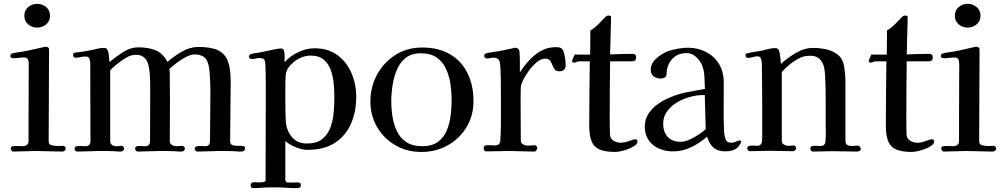

<svg xmlns="http://www.w3.org/2000/svg" viewBox="-20 -790 5240 1002"><path d="M323 -15Q323 -9 317.5 -4Q312 1 306 1Q271 1 236 -0.5Q201 -2 166 -2Q137 -2 107.5 -0.5Q78 1 49 1Q44 1 40 -4.5Q36 -10 36 -14Q36 -26 47 -27Q59 -29 72.5 -28Q86 -27 98 -27Q111 -27 120 -33.5Q129 -40 129 -53V-183L130 -457Q130 -471 125.5 -480.5Q121 -490 104 -490Q91 -490 77.5 -488Q64 -486 50 -486Q46 -486 40 -488.5Q34 -491 34 -496Q34 -509 44 -511Q57 -515 70 -516.5Q83 -518 96 -520Q124 -525 151.5 -531.5Q179 -538 207 -544Q213 -546 218 -546Q236 -546 236 -531Q236 -412 235 -292.5Q234 -173 234 -53Q234 -35 251 -31.5Q268 -28 281 -28Q289 -28 296.5 -28.5Q304 -29 311 -29Q315 -29 319 -24Q323 -19 323 -15ZM241 -708Q241 -680 221 -663Q201 -646 174 -646Q147 -646 127 -663Q107 -680 107 -708Q107 -736 127 -753Q147 -770 174 -770Q201 -770 221 -753Q241 -736 241 -708Z M1259 -15Q1259 -8 1253.5 -3.5Q1248 1 1241 1Q1231 1 1221.5 0.5Q1212 0 1201 -1Q1182 -2 1164 -2Q1146 -2 1127 -2Q1097 -2 1067.5 -0.5Q1038 1 1009 1Q1005 1 1000.5 -4Q996 -9 996 -13Q996 -24 1006.5 -26.5Q1017 -29 1030 -28Q1043 -27 1050 -27Q1076 -27 1076 -53Q1076 -117 1077 -180.5Q1078 -244 1078 -308Q1078 -328 1077 -359.5Q1076 -391 1073 -421.5Q1070 -452 1062 -469Q1054 -489 1036 -497.5Q1018 -506 997 -506Q976 -506 951 -493Q926 -480 902.5 -462Q879 -444 864 -430Q866 -417 866 -402.5Q866 -388 866 -374Q866 -345 866.5 -315.5Q867 -286 867 -257Q867 -206 866.5 -155Q866 -104 866 -53Q866 -40 877.5 -33.5Q889 -27 901 -27Q909 -27 916.5 -28Q924 -29 932 -29Q937 -29 941 -24Q945 -19 945 -15Q945 -8 939.5 -3.5Q934 1 927 1Q917 1 907.5 0.5Q898 0 887 -1Q868 -2 849.5 -2Q831 -2 813 -2Q784 -2 755.5 -0.5Q727 1 698 1Q694 1 689.5 -4Q685 -9 685 -13Q685 -25 696 -27Q706 -29 716.5 -28Q727 -27 737 -27Q763 -27 763 -53Q763 -120 763.5 -186.5Q764 -253 764 -320Q764 -340 763.5 -368Q763 -396 759.5 -424Q756 -452 748 -469Q741 -485 726 -494.5Q711 -504 693 -504Q680 -504 666 -501Q650 -497 628.5 -483Q607 -469 587 -452.5Q567 -436 555 -423Q555 -331 555 -238Q555 -145 555 -53Q555 -40 565 -33.5Q575 -27 586 -27Q594 -27 601 -28Q608 -29 615 -29Q620 -29 624 -24Q628 -19 628 -15Q628 -8 622.5 -3.5Q617 1 610 1Q601 1 592 0.5Q583 0 573 -1Q555 -2 537 -2Q519 -2 501 -2Q472 -2 442 -0.5Q412 1 382 1Q377 1 373 -4Q369 -9 369 -13Q369 -25 380 -27Q391 -29 402.5 -28Q414 -27 425 -27Q452 -27 452 -53Q452 -154 451.5 -255.5Q451 -357 451 -458Q451 -472 447 -483.5Q443 -495 426 -495Q413 -495 401 -492Q389 -489 376 -489Q361 -489 361 -504Q361 -512 371 -515Q376 -517 382.5 -517Q389 -517 395 -518Q409 -520 422.5 -522.5Q436 -525 449 -527Q467 -530 485 -535Q503 -540 522 -540Q534 -540 539 -533Q546 -522 548 -500.5Q550 -479 551 -466Q582 -492 621.5 -517.5Q661 -543 703 -543Q753 -543 791 -528Q829 -513 854 -467Q887 -496 929 -520.5Q971 -545 1016 -545Q1083 -545 1119 -527Q1155 -509 1169.5 -470Q1184 -431 1184 -367Q1184 -289 1182.5 -210.5Q1181 -132 1181 -54Q1181 -39 1190.5 -34Q1200 -29 1213.5 -29Q1227 -29 1237 -29Q1245 -29 1252 -27Q1259 -25 1259 -15Z M1725 -285Q1725 -317 1721.5 -354.5Q1718 -392 1706 -425Q1694 -458 1669 -479Q1644 -500 1601 -500Q1588 -500 1575 -497Q1562 -494 1550 -489Q1525 -479 1499 -453.5Q1473 -428 1471 -398Q1469 -367 1469 -334.5Q1469 -302 1469 -270Q1469 -243 1469.5 -216Q1470 -189 1471 -162Q1473 -113 1501.5 -77Q1530 -41 1582 -41Q1633 -41 1662 -64.5Q1691 -88 1704.5 -125Q1718 -162 1721.5 -204.5Q1725 -247 1725 -285ZM1839 -284Q1839 -204 1810.5 -141.5Q1782 -79 1726 -43.5Q1670 -8 1585 -8Q1556 -8 1523.5 -21.5Q1491 -35 1469 -54Q1469 -4 1469 46.5Q1469 97 1469 147Q1469 156 1475 160Q1477 162 1484.5 162.5Q1492 163 1496 163Q1505 163 1514 162.5Q1523 162 1532 162Q1540 162 1545 164.5Q1550 167 1550 176Q1550 186 1544.5 189Q1539 192 1530 192Q1503 192 1476 190Q1449 188 1421 188Q1404 188 1386.5 188Q1369 188 1352 189Q1328 192 1302 192Q1288 192 1288 177Q1288 161 1305 161Q1313 161 1320 161.5Q1327 162 1334 162Q1340 162 1353 160.5Q1366 159 1366 150Q1366 46 1366.5 -57.5Q1367 -161 1367 -264Q1367 -311 1367 -357.5Q1367 -404 1365 -450Q1365 -468 1360 -477.5Q1355 -487 1335 -487Q1325 -487 1315 -484.5Q1305 -482 1295 -482Q1289 -482 1284 -485Q1279 -488 1279 -495Q1279 -501 1283.5 -504.5Q1288 -508 1293 -509Q1301 -511 1310.5 -512.5Q1320 -514 1329 -515Q1342 -517 1366 -522.5Q1390 -528 1413 -532.5Q1436 -537 1445 -537Q1459 -537 1462 -526Q1466 -514 1465.5 -497.5Q1465 -481 1465 -469V-465Q1493 -497 1536 -517.5Q1579 -538 1622 -538Q1693 -538 1741.5 -502Q1790 -466 1814.5 -408Q1839 -350 1839 -284Z M2337 -266Q2337 -307 2331 -350Q2325 -393 2308 -430Q2291 -467 2259.5 -489.5Q2228 -512 2176 -512Q2128 -512 2097.5 -488Q2067 -464 2051 -425.5Q2035 -387 2028.5 -344.5Q2022 -302 2022 -264Q2022 -222 2028.5 -180.5Q2035 -139 2052 -104Q2069 -69 2101 -48Q2133 -27 2184 -27Q2234 -27 2264.5 -49Q2295 -71 2310.5 -107Q2326 -143 2331.5 -185Q2337 -227 2337 -266ZM2451 -262Q2451 -186 2414.5 -126Q2378 -66 2316.5 -31.5Q2255 3 2179 3Q2104 3 2044 -31.5Q1984 -66 1948.5 -126Q1913 -186 1913 -260Q1913 -337 1948 -401Q1983 -465 2044 -503.5Q2105 -542 2183 -542Q2269 -542 2328.5 -507Q2388 -472 2419.5 -409Q2451 -346 2451 -262Z M2932 -448Q2932 -434 2923 -426Q2914 -418 2900 -418Q2882 -418 2874.5 -428Q2867 -438 2862.5 -451Q2858 -464 2850.5 -474Q2843 -484 2824 -484Q2805 -484 2783.5 -467Q2762 -450 2743 -425Q2724 -400 2711.5 -375Q2699 -350 2698 -334Q2697 -313 2697 -291.5Q2697 -270 2697 -249Q2697 -201 2697.5 -152.5Q2698 -104 2698 -56Q2698 -43 2710 -36.5Q2722 -30 2733 -30Q2743 -30 2752 -31Q2761 -32 2771 -32Q2776 -32 2780 -27Q2784 -22 2784 -18Q2784 -12 2779.5 -5.5Q2775 1 2769 1Q2737 1 2705 -0.5Q2673 -2 2641 -2Q2610 -2 2579 -1Q2548 0 2516 0Q2511 0 2507.5 -6Q2504 -12 2504 -16Q2504 -29 2514 -31Q2525 -33 2538 -32Q2551 -31 2562 -31Q2590 -31 2591 -57Q2594 -103 2594 -149Q2594 -195 2594 -241V-315Q2594 -350 2593.5 -385Q2593 -420 2590 -455Q2589 -472 2581 -480.5Q2573 -489 2555 -489Q2547 -489 2539 -487Q2531 -485 2523 -485Q2507 -485 2507 -499Q2507 -508 2516 -511Q2526 -515 2537.5 -516Q2549 -517 2559 -519Q2599 -525 2636 -534Q2639 -534 2653 -537.5Q2667 -541 2668 -541Q2682 -541 2689 -529Q2691 -526 2692 -510Q2693 -494 2693 -473.5Q2693 -453 2693 -435.5Q2693 -418 2693 -412Q2715 -446 2742.5 -476Q2770 -506 2804.5 -525Q2839 -544 2882 -544Q2910 -544 2917.5 -529.5Q2925 -515 2928 -492Q2930 -482 2931 -470.5Q2932 -459 2932 -448Z M3307 -52Q3307 -40 3293 -30Q3279 -20 3259 -12.5Q3239 -5 3220.5 -1Q3202 3 3192 3Q3140 3 3110 -9.5Q3080 -22 3067.5 -52.5Q3055 -83 3055 -135Q3055 -218 3056 -302Q3057 -386 3058 -470H3014Q3010 -470 3006.5 -470Q3003 -470 2998 -469Q2992 -469 2986.5 -466Q2981 -463 2975 -463Q2972 -463 2968.5 -465.5Q2965 -468 2965 -471Q2965 -475 2971.5 -488.5Q2978 -502 2980 -506Q2983 -505 2991 -505H3060L3061 -631Q3085 -645 3104 -665Q3123 -685 3142 -704Q3149 -709 3155 -709Q3159 -709 3164.5 -707Q3170 -705 3169 -700L3164 -506Q3193 -507 3222.5 -508Q3252 -509 3281 -509Q3300 -509 3300 -491Q3300 -470 3279 -470H3164Q3163 -402 3162.5 -334Q3162 -266 3162 -198Q3162 -171 3162 -143.5Q3162 -116 3163 -89Q3164 -67 3181.5 -56Q3199 -45 3220 -45Q3239 -45 3262.5 -54Q3286 -63 3295 -63Q3307 -63 3307 -52Z M3663 -116Q3661 -160 3660.5 -205Q3660 -250 3658 -294H3649Q3618 -294 3582 -284.5Q3546 -275 3514 -256Q3482 -237 3461.5 -209Q3441 -181 3441 -145Q3441 -101 3464.5 -75.5Q3488 -50 3533 -50Q3553 -50 3578 -61Q3603 -72 3626 -87.5Q3649 -103 3663 -116ZM3848 -52Q3848 -45 3841.5 -35.5Q3835 -26 3830 -21Q3817 -9 3800 -4.5Q3783 0 3766 0Q3725 0 3703 -20Q3681 -40 3670 -77Q3633 -44 3587.5 -22Q3542 0 3491 0Q3452 0 3419 -14.5Q3386 -29 3365.5 -58Q3345 -87 3345 -128Q3345 -168 3365 -198Q3385 -228 3416 -249Q3447 -270 3480 -283Q3523 -301 3568.5 -309.5Q3614 -318 3659 -326Q3658 -356 3656 -393Q3654 -430 3640 -457Q3630 -478 3609.5 -495.5Q3589 -513 3564 -513Q3522 -513 3495 -489Q3468 -465 3460 -424Q3459 -417 3459 -409Q3459 -401 3457 -395Q3455 -388 3445.5 -384Q3436 -380 3429 -380Q3407 -380 3391.5 -391.5Q3376 -403 3376 -427Q3376 -440 3380 -449Q3386 -466 3401.5 -481.5Q3417 -497 3436.5 -508.5Q3456 -520 3472 -525Q3494 -532 3521 -536.5Q3548 -541 3570 -541Q3623 -541 3665.5 -518.5Q3708 -496 3732.5 -456Q3757 -416 3757 -361V-330Q3757 -272 3756.5 -214.5Q3756 -157 3759 -99Q3761 -80 3767 -62.5Q3773 -45 3797 -45Q3809 -45 3820.5 -51Q3832 -57 3841 -57Q3848 -57 3848 -52Z M4472 -14Q4472 -5 4466 -2Q4460 1 4452 1Q4421 1 4389 0Q4357 -1 4325 -1Q4300 -1 4273.5 0Q4247 1 4221 1Q4217 1 4213 -4Q4209 -9 4209 -13Q4209 -26 4219 -28Q4230 -30 4240.5 -29Q4251 -28 4261 -28Q4287 -28 4288 -54Q4290 -77 4289.5 -100Q4289 -123 4289 -145V-269Q4289 -290 4288.5 -325.5Q4288 -361 4286 -395.5Q4284 -430 4278 -448Q4261 -499 4210 -499Q4180 -499 4160.5 -490.5Q4141 -482 4116 -465Q4101 -454 4086.5 -441Q4072 -428 4060 -413Q4060 -323 4060 -233.5Q4060 -144 4060 -55Q4060 -42 4071 -35.5Q4082 -29 4093 -29Q4101 -29 4108.5 -30Q4116 -31 4123 -31Q4127 -31 4131 -26Q4135 -21 4135 -17Q4135 -10 4129.5 -5.5Q4124 -1 4118 -1Q4087 -1 4056 -2Q4025 -3 3994 -3Q3969 -3 3944 -2Q3919 -1 3894 -1Q3888 -1 3884 -5.5Q3880 -10 3880 -15Q3880 -26 3890 -28.5Q3900 -31 3912 -30Q3924 -29 3931 -29Q3955 -29 3957 -55Q3958 -69 3958 -83Q3958 -97 3958 -110Q3958 -196 3957.5 -283Q3957 -370 3956 -457Q3956 -468 3952 -482Q3948 -496 3934 -496Q3921 -496 3909 -492Q3897 -488 3884 -488Q3871 -488 3871 -500Q3871 -507 3873 -509Q3875 -511 3882 -512Q3900 -517 3919 -519.5Q3938 -522 3957 -526Q3974 -530 3991 -534.5Q4008 -539 4025 -539Q4037 -539 4042 -532Q4047 -525 4049.5 -510Q4052 -495 4053.5 -480Q4055 -465 4055 -456Q4088 -487 4133 -513.5Q4178 -540 4224 -540Q4259 -540 4294 -532Q4329 -524 4354.5 -502.5Q4380 -481 4386 -440Q4388 -423 4390 -404.5Q4392 -386 4392 -369Q4392 -291 4392 -213Q4392 -135 4392 -57Q4392 -40 4401 -34Q4410 -28 4426 -28Q4434 -28 4441.5 -29Q4449 -30 4457 -30Q4463 -30 4467.5 -24.5Q4472 -19 4472 -14Z M4855 -52Q4855 -40 4841 -30Q4827 -20 4807 -12.5Q4787 -5 4768.5 -1Q4750 3 4740 3Q4688 3 4658 -9.5Q4628 -22 4615.5 -52.5Q4603 -83 4603 -135Q4603 -218 4604 -302Q4605 -386 4606 -470H4562Q4558 -470 4554.5 -470Q4551 -470 4546 -469Q4540 -469 4534.5 -466Q4529 -463 4523 -463Q4520 -463 4516.5 -465.5Q4513 -468 4513 -471Q4513 -475 4519.5 -488.5Q4526 -502 4528 -506Q4531 -505 4539 -505H4608L4609 -631Q4633 -645 4652 -665Q4671 -685 4690 -704Q4697 -709 4703 -709Q4707 -709 4712.5 -707Q4718 -705 4717 -700L4712 -506Q4741 -507 4770.5 -508Q4800 -509 4829 -509Q4848 -509 4848 -491Q4848 -470 4827 -470H4712Q4711 -402 4710.5 -334Q4710 -266 4710 -198Q4710 -171 4710 -143.5Q4710 -116 4711 -89Q4712 -67 4729.5 -56Q4747 -45 4768 -45Q4787 -45 4810.5 -54Q4834 -63 4843 -63Q4855 -63 4855 -52Z M5179 -15Q5179 -9 5173.5 -4Q5168 1 5162 1Q5127 1 5092 -0.5Q5057 -2 5022 -2Q4993 -2 4963.5 -0.5Q4934 1 4905 1Q4900 1 4896 -4.5Q4892 -10 4892 -14Q4892 -26 4903 -27Q4915 -29 4928.5 -28Q4942 -27 4954 -27Q4967 -27 4976 -33.5Q4985 -40 4985 -53V-183L4986 -457Q4986 -471 4981.5 -480.5Q4977 -490 4960 -490Q4947 -490 4933.5 -488Q4920 -486 4906 -486Q4902 -486 4896 -488.5Q4890 -491 4890 -496Q4890 -509 4900 -511Q4913 -515 4926 -516.5Q4939 -518 4952 -520Q4980 -525 5007.5 -531.5Q5035 -538 5063 -544Q5069 -546 5074 -546Q5092 -546 5092 -531Q5092 -412 5091 -292.5Q5090 -173 5090 -53Q5090 -35 5107 -31.5Q5124 -28 5137 -28Q5145 -28 5152.5 -28.5Q5160 -29 5167 -29Q5171 -29 5175 -24Q5179 -19 5179 -15ZM5097 -708Q5097 -680 5077 -663Q5057 -646 5030 -646Q5003 -646 4983 -663Q4963 -680 4963 -708Q4963 -736 4983 -753Q5003 -770 5030 -770Q5057 -770 5077 -753Q5097 -736 5097 -708Z"/></svg>

Font: Kaisei Tokumin Medium
Style: Regular
Weight: 500
Designer: Font-Kai, 金井和夫
Foundry: KAZUO KANAI
Version: Version 5.003